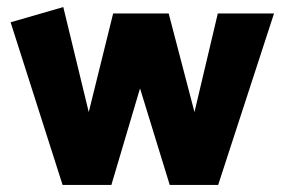

<svg xmlns="http://www.w3.org/2000/svg" viewBox="-20 -523 805 543"><path d="M597 0 755 -485H596L530 -206L457 -485H300L231 -206L159 -503L10 -460L157 0H295L376 -273L460 0Z"/></svg>

Font: Catamaran Thin ExtraBold
Style: Regular
Weight: 800
Version: Version 2.000